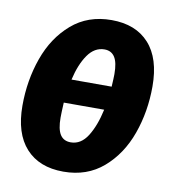

<svg xmlns="http://www.w3.org/2000/svg" viewBox="-69 -609 626 688"><g transform="rotate(10 244.5 -265.5)"><path d="M468 -339Q468 -247 439 -166Q410 -85 351 -34Q292 17 206 17Q118 17 69.5 -36.5Q21 -90 21 -191Q21 -283 50 -364.5Q79 -446 138 -497Q197 -548 283 -548Q371 -548 419.5 -494.5Q468 -441 468 -339ZM178 -313H324Q326 -345 326 -359Q326 -401 313.5 -420.5Q301 -440 276 -440Q240 -440 215.5 -405Q191 -370 178 -313ZM312 -227H165Q163 -189 163 -172Q163 -130 175.5 -110.5Q188 -91 214 -91Q251 -91 275 -129Q299 -167 312 -227Z"/></g></svg>

Font: Fira Sans Extra Condensed
Style: Bold Italic
Weight: 700
Width: 3
Italic angle: -8°
Designer: Carrois Corporate & Edenspiekermann AG
Foundry: Carrois Corporate GbR & Edenspiekermann AG
Version: Version 4.203